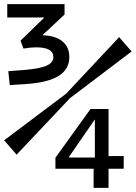

<svg xmlns="http://www.w3.org/2000/svg" viewBox="-20 -675 654 925"><path d="M192 -591H15V-655H291V-605L186 -507V-505Q248 -503 281 -475.5Q314 -448 314 -400Q314 -341 262 -309Q210 -277 104 -270L27 -265L20 -332L97 -338Q171 -344 204 -358.5Q237 -373 237 -400Q237 -424 216 -435.5Q195 -447 152 -447Q140 -447 126 -445.5Q112 -444 93 -441L79 -479L192 -589ZM431 138H247V85L416 -150H503V77H576V138H503V230H431ZM437 84V-100L313 80V84ZM614 -427 317 -202 60 70 0 1 299 -224 554 -496Z"/></svg>

Font: Intel One Mono Medium
Style: Regular
Weight: 500
Monospace: yes
Designer: Fred Shallcrass
Foundry: Frere-Jones Type LLC
Version: Version 1.400;hotconv 1.1.0;makeotfexe 2.6.0;FJTRelease1.4